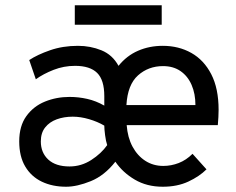

<svg xmlns="http://www.w3.org/2000/svg" viewBox="-20 -697 897 729"><path d="M231 12Q179 12 138.8 -7.2Q98.5 -26.5 75.8 -64.8Q53 -103 53 -160Q53 -218.5 80 -256Q107 -293.5 150.5 -311.2Q194 -329 244 -329Q278 -329 311.2 -321.5Q344.5 -314 376 -296V-332Q376 -393.5 348.8 -420.2Q321.5 -447 265 -447Q222.5 -447 183.5 -431.8Q144.5 -416.5 116 -396L91 -469Q122 -489.5 170.2 -506.2Q218.5 -523 276 -523Q323.5 -523 365.2 -506Q407 -489 430 -447Q461 -485.5 504 -504.2Q547 -523 598 -523Q658.5 -523 706.5 -496Q754.5 -469 782.2 -415Q810 -361 810 -280Q810 -268 809.2 -252.5Q808.5 -237 807 -222H461Q464.5 -175 483.2 -140.2Q502 -105.5 532 -86.2Q562 -67 600 -67Q630 -67 658.5 -78Q687 -89 711 -113L764 -54Q737 -27 695 -7.5Q653 12 598 12Q537.5 12 491.8 -15Q446 -42 418 -83Q377 -30.5 324.8 -9.2Q272.5 12 231 12ZM244 -65Q288.5 -65 326.5 -89.5Q364.5 -114 387 -146Q382 -160.5 379 -184Q376 -207.5 376 -220Q350.5 -235 318.2 -244.5Q286 -254 256 -254Q223 -254 195.5 -244Q168 -234 151.5 -213.2Q135 -192.5 135 -160Q135 -117.5 163.2 -91.2Q191.5 -65 244 -65ZM460 -298H722Q722 -341 707.5 -374.5Q693 -408 665.5 -427Q638 -446 599 -446Q543.5 -446 504 -410.8Q464.5 -375.5 460 -298ZM264 -603V-677H594V-603Z"/></svg>

Font: Undotted
Style: Regular
Weight: 400
Designer: Delve Withrington, Dave Bailey, Thomas Jockin
Foundry: Delve Fonts LLC
Version: Version 4.000